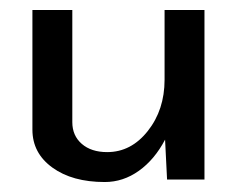

<svg xmlns="http://www.w3.org/2000/svg" viewBox="-20 -360 480 385"><path d="M45 -340H125V-115Q125 -88 144 -71.5Q163 -55 195 -55Q243 -55 276.5 -97.5Q310 -140 310 -200V-340H390V0H315L311 -80Q290 -40 258.5 -17.5Q227 5 190 5Q125 5 85 -24Q45 -53 45 -100Z"/></svg>

Font: Glametrix
Style: Bold
Weight: 700
Designer: gluk
Foundry: gluk
Version: Version 0.40